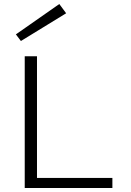

<svg xmlns="http://www.w3.org/2000/svg" viewBox="-20 -935 654 955"><path d="M103 -655H164V0H103ZM112 0V-50H539V0ZM59 -764 275 -915 309 -869 84 -731Z"/></svg>

Font: Intel One Mono Light
Style: Regular
Weight: 300
Monospace: yes
Designer: Fred Shallcrass
Foundry: Frere-Jones Type LLC
Version: Version 1.004